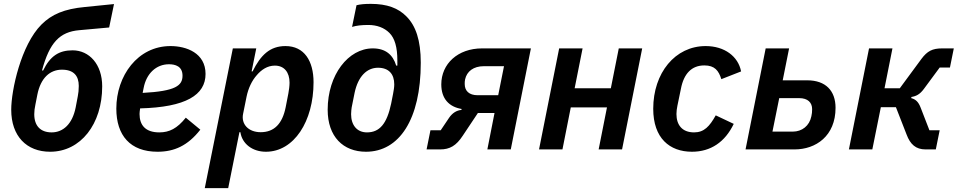

<svg xmlns="http://www.w3.org/2000/svg" viewBox="-20 -772 4948 992"><path d="M239 12C397 12 508 -131 508 -326C508 -440 441 -512 355 -512C284 -512 239 -482 203 -408H197C236 -553 289 -607 389 -616L544 -630L569 -751L420 -736C312 -726 247 -698 194 -645C89 -540 38 -307 38 -205C38 -69 117 12 239 12ZM247 -88C189 -88 157 -122 157 -182C157 -197 159 -214 163 -232L173 -283C190 -369 238 -412 300 -412C361 -412 387 -380 387 -328C387 -307 385 -290 382 -275L371 -217C354 -131 306 -88 247 -88Z M794 12C880 12 950 -19 1015 -102L940 -164C895 -108 855 -88 803 -88C731 -88 701 -126 701 -183C701 -190 702 -199 704 -212C940 -218 1042 -281 1042 -390C1042 -498 943 -534 861 -534C691 -534 581 -380 581 -211C581 -72 653 12 794 12ZM853 -440C885 -440 923 -430 923 -381C923 -330 888 -301 717 -292L722 -317C736 -392 787 -440 853 -440Z M1038 200H1159L1217 -89H1222C1231 -29 1284 12 1354 12C1499 12 1600 -145 1600 -347C1600 -457 1552 -534 1455 -534C1375 -534 1327 -488 1285 -403H1280L1304 -522H1183ZM1327 -89C1263 -89 1225 -131 1236 -184L1254 -273C1263 -316 1281 -355 1307 -384C1330 -411 1361 -433 1400 -433C1449 -433 1476 -398 1476 -345C1476 -329 1473 -305 1470 -290L1456 -218C1439 -133 1397 -89 1327 -89Z M1871 12C2042 12 2154 -154 2154 -448C2154 -564 2128 -639 2080 -687C2038 -730 1980 -752 1896 -752C1864 -752 1842 -750 1822 -745L1799 -633C1822 -640 1848 -643 1883 -643C1927 -643 1965 -629 1992 -602C2020 -574 2033 -527 2033 -460V-433H2027C2010 -490 1971 -522 1906 -522C1780 -522 1673 -386 1673 -205C1673 -66 1753 12 1871 12ZM1876 -88C1824 -88 1794 -126 1794 -182C1794 -196 1796 -209 1797 -217L1812 -292C1830 -378 1876 -422 1933 -422C1989 -422 2017 -389 2017 -336C2017 -320 2014 -305 2011 -288L2001 -237C1979 -132 1941 -88 1876 -88Z M2184 0H2254C2304 0 2337 -19 2371 -71L2449 -188H2535L2498 0H2619L2723 -522H2471C2345 -522 2260 -442 2260 -336C2260 -262 2300 -220 2365 -209L2364 -204C2339 -202 2317 -188 2300 -163L2257 -99H2204ZM2584 -430 2554 -280H2448C2403 -280 2381 -303 2381 -338C2381 -346 2381 -353 2383 -362C2392 -403 2426 -430 2480 -430Z M2765 0H2886L2929 -217H3116L3073 0H3194L3298 -522H3177L3136 -316H2949L2990 -522H2869Z M3555 12C3652 12 3726 -38 3771 -132L3678 -176C3646 -119 3618 -88 3566 -88C3504 -88 3475 -127 3475 -183C3475 -196 3477 -212 3480 -226L3498 -313C3513 -392 3554 -434 3619 -434C3673 -434 3693 -407 3707 -363L3809 -403C3794 -481 3723 -534 3626 -534C3468 -534 3355 -395 3355 -210C3355 -58 3440 12 3555 12Z M3832 0H4085C4195 0 4297 -69 4297 -215C4297 -303 4246 -357 4151 -357H4024L4057 -522H3936ZM3971 -92 4006 -265H4109C4154 -265 4176 -242 4176 -208C4176 -194 4175 -184 4172 -171C4162 -122 4124 -92 4076 -92Z M4366 0H4487L4531 -218H4609L4664 -77C4683 -26 4712 0 4762 0H4815L4835 -99H4782L4737 -215C4725 -247 4710 -259 4688 -265L4689 -271C4714 -275 4733 -285 4753 -312L4835 -423H4888L4908 -522H4848C4797 -522 4771 -508 4741 -468L4629 -316H4550L4591 -522H4470Z"/></svg>

Font: Braiins Sans SemiBold
Style: Italic
Weight: 600
Italic angle: -11.31°
Designer: Mike Abbink, Paul van der Laan, Pieter van Rosmalen, Jiri Chlebus, Lubos Buracinsky
Foundry: Bold Monday, Sudetype
Version: Version 1.000;hotconv 1.0.109;makeotfexe 2.5.65596